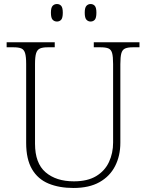

<svg xmlns="http://www.w3.org/2000/svg" viewBox="-20 -924 728 954"><path d="M345 10Q274 10 221 -12Q168 -34 139 -83.5Q110 -133 110 -214V-606Q110 -643 104.5 -660.5Q99 -678 85.5 -683.5Q72 -689 48 -689H13V-714H252V-689H216Q192 -689 178.5 -683Q165 -677 159.5 -659.5Q154 -642 154 -605V-210Q154 -113 206.5 -68Q259 -23 347 -23Q415 -23 458 -49Q501 -75 521.5 -119Q542 -163 542 -216V-606Q542 -643 537 -660.5Q532 -678 518.5 -683.5Q505 -689 480 -689H446V-714H673V-689H639Q615 -689 601.5 -683Q588 -677 583 -659.5Q578 -642 578 -605V-215Q578 -150 552 -99Q526 -48 474.5 -19Q423 10 345 10ZM430 -817Q418 -817 409.5 -826Q401 -835 401 -861Q401 -886 409.5 -895Q418 -904 430 -904Q443 -904 451 -895Q459 -886 459 -861Q459 -835 451 -826Q443 -817 430 -817ZM263 -817Q250 -817 241.5 -826Q233 -835 233 -861Q233 -886 241.5 -895Q250 -904 263 -904Q276 -904 284 -895Q292 -886 292 -861Q292 -835 284 -826Q276 -817 263 -817Z"/></svg>

Font: Noto Rashi Hebrew ExtraLight
Style: Regular
Weight: 250
Version: Version 1.006